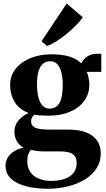

<svg xmlns="http://www.w3.org/2000/svg" viewBox="-20 -856 621 1126"><path d="M261 251Q213 251 168.5 243.8Q124 236.5 89 220.8Q54 205 33.2 179.2Q12.5 153.5 12.5 116.5Q12.5 89 26 67.2Q39.5 45.5 63.2 30.8Q87 16 117.5 10Q90.5 -6.5 77.5 -30Q64.5 -53.5 64.5 -84.5Q64.5 -108.5 74.8 -128.8Q85 -149 103.8 -165.2Q122.5 -181.5 148 -193Q91 -215.5 65.2 -259Q39.5 -302.5 39.5 -356.5Q39.5 -413 72.5 -453.5Q105.5 -494 160.2 -515.8Q215 -537.5 280.5 -537.5Q341.5 -537.5 385 -525Q428.5 -512.5 456.5 -484.5Q468 -507 490.8 -523.8Q513.5 -540.5 546 -540.5H574V-434.5H487.5Q492.5 -428 496 -415.2Q499.5 -402.5 501.8 -387.8Q504 -373 504 -361Q504 -304.5 473.2 -263.2Q442.5 -222 388.5 -199.8Q334.5 -177.5 264.5 -177.5Q243 -177.5 220.2 -179Q197.5 -180.5 181 -183.5Q172 -175 167.2 -166Q162.5 -157 162.5 -144Q162.5 -118 186.5 -107Q210.5 -96 271.5 -96H380.5Q442.5 -96 484.8 -79.8Q527 -63.5 549 -32.2Q571 -1 571 43.5Q571 92 546.5 130.5Q522 169 478.8 195.8Q435.5 222.5 379.5 236.8Q323.5 251 261 251ZM278 205Q322 205 356.2 194Q390.5 183 410 159.8Q429.5 136.5 429.5 100Q429.5 77 419.8 61.8Q410 46.5 388.8 39.2Q367.5 32 333 32H238.5Q216 32 196 29.2Q176 26.5 161 23Q152.5 33 146.2 48.2Q140 63.5 140 89Q140 128 158.5 153.8Q177 179.5 208.2 192Q239.5 204.5 278 205ZM271 -219Q310.5 -219 329.2 -253Q348 -287 348 -358Q348 -399.5 340 -430.8Q332 -462 316 -479.5Q300 -497 275.5 -497Q250 -497 232.5 -482.5Q215 -468 206 -438Q197 -408 197 -361.5Q197 -320 204.8 -287.5Q212.5 -255 228.8 -237Q245 -219 271 -219ZM255.5 -586.5 223.5 -614 371 -835.5 465.5 -754.5Q449.5 -731 424.2 -705.8Q399 -680.5 369.5 -656.5Q340 -632.5 310.8 -614Q281.5 -595.5 256.5 -586.5Z"/></svg>

Font: Merriweather 96pt ExtraBold
Style: Regular
Weight: 800
Version: Version 2.100